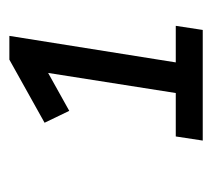

<svg xmlns="http://www.w3.org/2000/svg" viewBox="-42 -704 463 420"><g transform="rotate(-90 190.0 -493.5)"><path d="M93 -282 102 -341H197L245 -646L289 -647L158 -574L132 -628L270 -705H322L264 -341H344L335 -282Z"/></g></svg>

Font: Nunito Sans 12pt
Style: Italic
Weight: 400
Italic angle: -9°
Designer: Vernon Adams
Foundry: Vernon Adams
Version: Version 3.101;gftools[0.9.27]